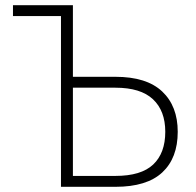

<svg xmlns="http://www.w3.org/2000/svg" viewBox="-20 -720 755 740"><path d="M30 -700H261V-424H425Q545 -424 605 -367.5Q665 -311 665 -212Q665 -111 605.5 -55.5Q546 0 425 0H215V-658H30ZM261 -382V-42H425Q524 -42 570.5 -86Q617 -130 617 -212Q617 -293 569.5 -337.5Q522 -382 425 -382Z"/></svg>

Font: Retni Sans Light
Style: Regular
Weight: 300
Designer: Vitaly Kuzmin
Foundry: ParaType Ltd.
Version: Version 1.00;March 2, 2019;FontCreator 11.5.0.2425 64-bit; t